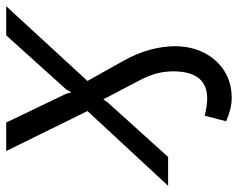

<svg xmlns="http://www.w3.org/2000/svg" viewBox="-146 -468 767 619"><g transform="rotate(-90 237.5 -158.5)"><path d="M231 205Q213 205 193.5 200Q174 195 156 187L174 118Q206 126 229 126Q317 126 317 16Q317 -39 287 -94L233 -197L227 -209L217 -195L41 0H-52L189 -260L60 -522H152L245 -328L249 -312L260 -330L433 -522H527L286 -260L351 -144Q376 -99 387 -57Q398 -15 398 22Q398 74 377 115.5Q356 157 318.5 181Q281 205 231 205Z"/></g></svg>

Font: Raleway Medium
Style: Italic
Weight: 500
Italic angle: -12°
Designer: Matt McInerney, Pablo Impallari, Rodrigo Fuenzalida
Foundry: Matt McInerney, Pablo Impallari, Rodrigo Fuenzalida
Version: Version 4.026